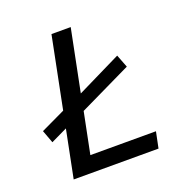

<svg xmlns="http://www.w3.org/2000/svg" viewBox="-120 -763 839 872"><g transform="rotate(-20 300.0 -327.5)"><path d="M57 -192 34 -254 152 -310 221 -655H314L254 -356L468 -461L492 -399L239 -277L199 -78H516L500 0H90L136 -230Z"/></g></svg>

Font: Source Code Pro Medium
Style: Italic
Weight: 500
Italic angle: -11°
Monospace: yes
Designer: Paul D. Hunt, Teo Tuominen
Foundry: Adobe Systems Incorporated
Version: Version 1.050;PS 1.000;hotconv 16.6.51;makeotf.lib2.5.65220